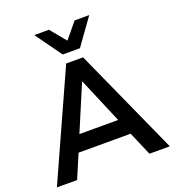

<svg xmlns="http://www.w3.org/2000/svg" viewBox="-163 -1067 1089 1195"><g transform="rotate(-20 381.5 -469.5)"><path d="M8 0 326 -705H438L756 0H621L536 -198L592 -157H170L226 -198L142 0ZM380 -564 240 -233 214 -264H548L523 -233L383 -564ZM325 -765 200 -939H297L382 -836L467 -939H564L439 -765Z"/></g></svg>

Font: Nunito Sans 10pt
Style: Bold
Weight: 700
Designer: Vernon Adams
Foundry: Vernon Adams
Version: Version 3.101;gftools[0.9.27]